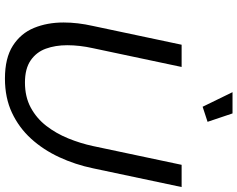

<svg xmlns="http://www.w3.org/2000/svg" viewBox="-112 -844 961 777"><g transform="rotate(90 368.5 -455.5)"><path d="M298 5Q215 5 165 -27Q115 -59 93 -112.5Q71 -166 71 -232Q71 -261 74.5 -290.5Q78 -320 85 -351L161 -710H251L175 -351Q169 -324 166 -298Q163 -272 163 -247Q163 -199 177 -160.5Q191 -122 224.5 -99Q258 -76 314 -76Q372 -76 415.5 -99.5Q459 -123 489.5 -162.5Q520 -202 540 -251Q560 -300 571 -351L647 -710H737L661 -351Q646 -279 616 -214.5Q586 -150 541.5 -101Q497 -52 436.5 -23.5Q376 5 298 5ZM353 -916H439L473 -815L412 -795Z"/></g></svg>

Font: Raleway Thin Medium
Style: Italic
Weight: 500
Italic angle: -12°
Version: Version 4.026